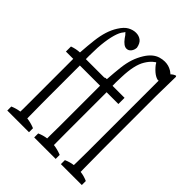

<svg xmlns="http://www.w3.org/2000/svg" viewBox="-243 -1040 1170 1170"><g transform="rotate(45 342.5 -455.0)"><path d="M484.4 -44.4Q514.6 -57.6 544.4 -61.5Q544.4 -65.4 544.4 -65.4Q544.4 -82 544.9 -88.4Q545.9 -135.3 545.9 -172.9Q545.9 -219.7 545.9 -256.3Q545.9 -527.3 545.9 -789.1Q543.9 -793.9 541.5 -789.6Q526.4 -791.5 507.8 -804.2Q485.8 -819.8 464.4 -847.2Q461.4 -856 458.5 -855Q457 -861.8 455.6 -858.9Q444.3 -851.1 438.5 -845.7Q420.9 -830.1 405.3 -804.2Q374 -753.4 370.6 -647.5Q369.6 -625 369.1 -600.1Q369.1 -587.9 369.6 -569.8Q369.6 -569.8 473.1 -569.8Q473.1 -548.3 473.1 -516.6Q473.1 -516.6 371.6 -516.6Q371.6 -349.6 371.6 -172.9Q371.6 -130.9 372.1 -65.9Q372.1 -65.9 372.1 -62Q405.8 -58.1 439.5 -44.4Q439.5 -31.7 439.5 -9.8Q439.5 -9.8 254.4 -9.8Q254.4 -32.2 254.4 -44.4Q284.2 -57.6 314.5 -61.5Q314.5 -61.5 314.5 -64.9Q314.5 -81.5 314.5 -88.4Q314.9 -135.3 315.4 -172.9Q315.4 -219.7 315.4 -256.3Q315.4 -391.1 315.4 -516.6Q315.4 -516.6 141.1 -516.6Q141.1 -391.6 141.1 -256.3Q141.1 -214.8 141.4 -182.1Q141.6 -149.4 142.6 -62Q175.8 -58.1 209.5 -44.4Q209.5 -31.7 209.5 -9.8Q209.5 -9.8 22.5 -9.8Q22.5 -32.2 22.5 -44.4Q53.2 -57.6 83.5 -61.5Q83.5 -61.5 83.5 -64.9Q84 -81.5 84 -88.4Q84 -135.3 84 -172.9Q84 -349.6 84 -516.6Q84 -516.6 21 -516.6Q21 -543 21 -560.1Q53.2 -571.8 85.4 -573.2Q89.8 -637.7 95.5 -685.1Q101.1 -732.4 112.8 -769Q124.5 -805.7 143.1 -835Q166.5 -872.6 191.9 -886.2Q217.3 -899.9 242.4 -899.9Q267.6 -899.9 285.9 -886.2Q304.2 -872.6 310.5 -839.4Q309.6 -818.8 298.1 -804.2Q286.6 -789.6 269 -789.6Q245.1 -789.6 217.8 -826.2Q206.1 -845.7 193.8 -856Q191.9 -858.9 190.4 -852.1Q184.6 -845.7 178.7 -836.4Q164.6 -813.5 154.8 -771Q145 -728.5 141.1 -668.9Q139.6 -637.2 139.2 -598.1Q139.2 -586.9 139.6 -569.8Q139.6 -569.8 298.8 -569.8Q298.8 -574.7 299.3 -569.8Q306.2 -576.2 313 -572.8Q314.9 -578.1 316.4 -573.7Q320.8 -636.2 325.9 -681.4Q331.1 -726.6 342.8 -761.7Q354.5 -796.9 374.5 -829.1Q406.7 -880.4 450.2 -893.6Q471.2 -899.9 491.2 -899.9Q523.4 -899.9 549.8 -883.8Q559.1 -878.4 565.9 -871.1Q567.4 -874.5 568.8 -868.2Q583.5 -882.3 598.1 -886.7Q601.1 -888.7 604 -881.3Q602.5 -801.3 601.1 -711.4Q601.1 -488.8 601.1 -256.3Q601.1 -214.8 602.5 -88.4Q602.5 -81.5 603 -65.4Q603 -65.4 603 -61.5Q633.8 -58.1 664.6 -44.4Q664.6 -31.7 664.6 -9.8Q664.6 -9.8 484.4 -9.8Q484.4 -31.7 484.4 -44.4Z"/></g></svg>

Font: Scarab Serif
Style: Light
Weight: 300
Designer: John Roberts
Foundry: Scarab
Version: 1.0